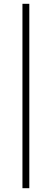

<svg xmlns="http://www.w3.org/2000/svg" viewBox="-20 -750 272 1009"><path d="M98 239V-730H134V239Z"/></svg>

Font: Unna
Style: Regular
Weight: 400
Designer: Jorge de Buen U.
Foundry: Omnibus-Type
Version: Version 2.006;PS 002.006;hotconv 1.0.70;makeotf.lib2.5.58329